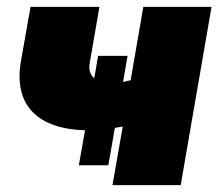

<svg xmlns="http://www.w3.org/2000/svg" viewBox="-20 -540 637 560"><path d="M296 -58 315 -167 338 -171 308 0H507L597 -520H398L361 -306L339 -301L352 -377H266L255 -312C243 -321 238 -337 242 -358L270 -520H69L41 -361C19 -233 90 -164 228 -160L210 -58Z"/></svg>

Font: Fixel Text 20240404 Black
Style: Italic
Weight: 900
Width: 4
Italic angle: -10°
Designer: AlfaBravo + MacPaw
Foundry: Kyrylo Tkachov, Marchela Mozhyna, Serhii Makarenko, Maria Weinstein, Zakhar Kryvoshyya
Version: Version 1.211;Glyphs 3.2 (3225)